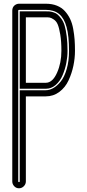

<svg xmlns="http://www.w3.org/2000/svg" viewBox="-20 -815 469 1032"><path d="M46 160V-758Q46 -766 48.5 -772.5Q51 -779 56 -784Q61 -789 68 -792Q75 -795 82 -795H226Q260 -795 286 -784.5Q312 -774 329 -755Q346 -736 357 -713Q368 -690 373.5 -659.5Q379 -629 381 -602Q383 -575 383 -542Q383 -502 374.5 -461.5Q366 -421 348.5 -383Q331 -345 299 -321Q267 -297 226 -297H119V160Q119 175 108 186Q97 197 82 197Q67 197 56.5 186Q46 175 46 160ZM82 -762Q78 -762 78 -758V160Q78 164 82 164Q86 164 86 160V-330H226Q246 -330 266.5 -341.5Q287 -353 306.5 -377Q326 -401 338.5 -444Q351 -487 351 -542Q351 -621 338 -669Q325 -717 298 -739.5Q271 -762 226 -762ZM226 -338H86V-754H226Q238 -754 245.5 -753.5Q253 -753 266.5 -749Q280 -745 289 -737.5Q298 -730 309.5 -714.5Q321 -699 327.5 -677Q334 -655 338.5 -620.5Q343 -586 343 -542Q343 -510 336.5 -476.5Q330 -443 316.5 -411Q303 -379 279.5 -358.5Q256 -338 226 -338ZM119 -370H226Q263 -370 287 -425Q310 -477 310 -542Q310 -593 304 -629Q298 -665 290.5 -683Q283 -701 269.5 -710Q256 -719 248 -720.5Q240 -722 226 -722H119Z"/></svg>

Font: Soda Fountain
Style: Inline
Weight: 400
Version: Version 1.0